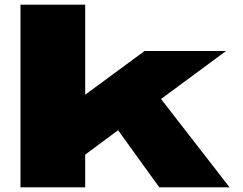

<svg xmlns="http://www.w3.org/2000/svg" viewBox="-20 -805 1042 825"><path d="M483 -251.5 664.5 0H966.5L667 -386ZM68 0H346V-140.5L493.5 -250L665 -374.5L951.5 -586H601.5L346 -398V-785H68Z"/></svg>

Font: Anybody ExtraExpanded Black
Style: Regular
Weight: 900
Width: 8
Version: Version 1.113;gftools[0.9.25]